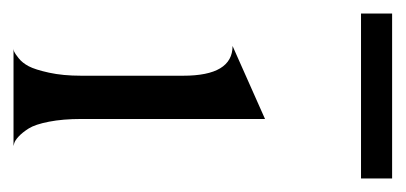

<svg xmlns="http://www.w3.org/2000/svg" viewBox="-190 -422 600 284"><g transform="rotate(90 110.0 -280.0)"><path d="M-12 -514V-560H232V-514ZM80 -251Q80 -324 36 -324L144 -372V-100Q144 -73 148 -52.5Q152 -32 158 -22.5Q164 -13 170 -7.5Q176 -2 180 -1L184 0H40Q42 0 44.5 -1Q47 -2 54 -7.5Q61 -13 66 -22.5Q71 -32 75.5 -52.5Q80 -73 80 -100Z"/></g></svg>

Font: Bellefair
Style: Regular
Weight: 400
Designer: Nick Shinn, Liron Lavi Turkenic
Foundry: Shinntype
Version: Version 1.003;PS 001.003;hotconv 1.0.88;makeotf.lib2.5.64775